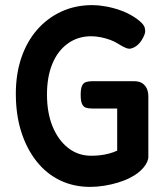

<svg xmlns="http://www.w3.org/2000/svg" viewBox="-20 -718 657 752"><path d="M333 14Q268 14 214.5 -12Q161 -38 122.5 -87Q84 -136 63 -202.5Q42 -269 42 -351Q42 -428 63.5 -491.5Q85 -555 125 -601Q165 -647 220 -672.5Q275 -698 342 -698Q365 -698 393.5 -693Q422 -688 450.5 -678Q479 -668 501 -654Q521 -642 534.5 -628.5Q548 -615 548 -602Q550 -594 546 -583Q542 -572 535 -561Q525 -545 512 -536.5Q499 -528 487 -527Q480 -527 469 -532Q458 -537 442 -547Q430 -555 412.5 -561.5Q395 -568 375.5 -572Q356 -576 337 -576Q285 -576 245.5 -547.5Q206 -519 185 -468Q164 -417 164 -348Q164 -276 186 -222.5Q208 -169 247 -138.5Q286 -108 337 -108Q355 -108 372.5 -110Q390 -112 407 -116.5Q424 -121 439 -128V-293H341Q327 -293 317 -296Q307 -299 301.5 -310.5Q296 -322 296 -346Q296 -371 301.5 -382.5Q307 -394 318 -397Q329 -400 342 -400H504Q526 -400 538 -391.5Q550 -383 555.5 -370Q561 -357 561 -340V-104Q561 -84 541.5 -61Q522 -38 490 -22Q469 -11 442.5 -3Q416 5 388 9.5Q360 14 333 14Z"/></svg>

Font: Fredoka SemiCondensed Medium
Style: Regular
Weight: 500
Width: 4
Designer: Ben Nathan
Foundry: Milena B. Brandão, Ben Nathan
Version: Version 2.001